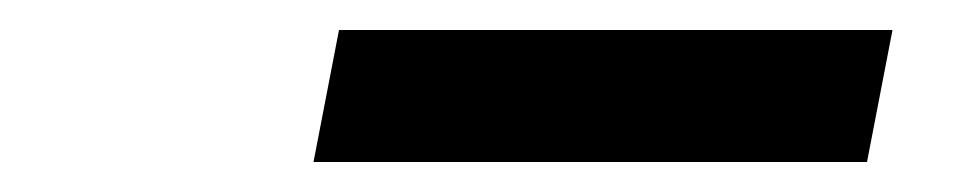

<svg xmlns="http://www.w3.org/2000/svg" viewBox="-20 -743 640 128"><path d="M206 -723H575L558 -635H189Z"/></svg>

Font: Montserrat Alternates
Style: Bold Italic
Weight: 700
Italic angle: -11.3°
Designer: Julieta Ulanovsky
Foundry: Julieta Ulanovsky
Version: Version 7.200